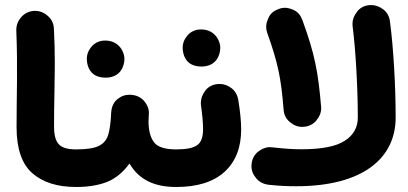

<svg xmlns="http://www.w3.org/2000/svg" viewBox="-20 -686 1611 758"><path d="M45.4 -184.1C45.4 -98.6 66.4 -38.1 107.9 -2C149.4 34.2 207 52.2 279.8 52.2H280.3C300.8 52.2 318.4 44.9 332.5 30.3C346.7 15.6 354 -2 354 -22C354 -42.5 346.7 -60.1 332.5 -74.7C318.4 -88.9 300.8 -96.2 280.3 -96.2H279.8C247.1 -96.2 224.6 -103 212.4 -116.2C199.7 -129.4 193.4 -152.3 193.4 -186C193.4 -230.5 193.8 -272.5 194.8 -312.5C196.3 -392.6 196.3 -438 196.3 -443.8C196.3 -483.4 195.3 -525.9 192.9 -571.3C192.4 -591.8 184.6 -608.9 169.4 -622.6C154.3 -636.2 137.2 -643.1 118.2 -643.1H115.7C95.7 -642.1 78.6 -634.3 64.9 -619.6C51.3 -604.5 44.4 -587.4 44.4 -568.4V-565.4C50.3 -414.6 45.4 -315.4 45.4 -184.1Z M205.6 -22C205.6 -2 212.9 15.6 227.5 30.3C242.7 44.9 260.3 52.2 280.3 52.2C326.7 52.2 367.2 45.9 401.4 32.7C435.5 19.5 465.3 -4.9 491.2 -40.5C530.3 26.4 593.3 52.2 675.8 52.2H676.3C696.8 52.2 714.4 44.9 728.5 30.3C742.7 15.6 750 -2 750 -22C750 -42.5 742.7 -60.1 728.5 -74.7C714.4 -88.9 696.8 -96.2 676.3 -96.2H675.8C631.3 -96.2 602.1 -105.5 587.9 -124.5C573.7 -143.6 566.4 -170.9 566.4 -206.5C566.4 -214.8 566.9 -223.6 567.4 -232.9C567.9 -235.4 567.9 -237.3 567.9 -239.3C567.9 -256.8 561.5 -272.9 548.8 -287.6C535.6 -302.2 519 -310.1 498.5 -311.5C496.1 -312 494.1 -312 491.7 -312C473.6 -312 457.5 -306.2 442.9 -293.9C428.2 -281.7 420.4 -264.2 418.9 -241.2C417.5 -205.1 413.6 -176.3 407.7 -155.3C401.4 -134.3 389.2 -119.1 370.1 -109.9C351.1 -100.6 321.3 -96.2 280.3 -96.2C260.3 -96.2 242.7 -88.9 227.5 -74.7C212.9 -60.1 205.6 -42.5 205.6 -22ZM322.8 -453.6C322.8 -442.9 324.7 -432.1 328.6 -421.4C336.9 -399.4 356 -379.4 396.5 -379.4C455.6 -379.4 471.2 -424.8 471.2 -453.6C471.2 -466.3 467.3 -479 459.5 -492.2C447.3 -511.2 426.3 -525.9 395.5 -525.9C374.5 -525.9 356.9 -518.6 343.3 -503.9C329.6 -488.8 322.8 -472.2 322.8 -453.6Z M602.1 -22C602.1 -2 609.4 15.6 624 30.3C638.7 44.9 656.2 52.2 676.3 52.2C759.3 52.2 822.8 32.2 866.7 -7.8C910.2 -47.9 932.1 -103.5 932.1 -174.8C932.1 -206.5 928.2 -245.1 920.9 -290.5C917.5 -310.5 908.7 -326.7 894 -337.9C879.4 -349.1 863.8 -354.5 847.7 -354.5C844.2 -354.5 840.8 -354.5 837.4 -354C817.4 -351.6 801.3 -342.8 790 -327.6C778.8 -312.5 772.9 -296.4 772.9 -279.8C772.9 -276.9 772.9 -273.9 773.4 -270.5C778.8 -231.9 781.7 -200.2 781.7 -175.8C781.7 -144.5 773.9 -123.5 758.3 -112.8C742.7 -101.6 715.3 -96.2 676.3 -96.2C656.2 -96.2 638.7 -88.9 624 -74.7C609.4 -60.1 602.1 -42.5 602.1 -22ZM701.2 -497.6C701.2 -486.8 703.1 -476.1 707 -465.3C715.3 -443.4 734.4 -423.3 774.9 -423.3C834 -423.3 849.6 -468.8 849.6 -497.6C849.6 -510.3 845.7 -522.9 837.9 -536.1C825.7 -555.2 804.7 -569.8 773.9 -569.8C752.9 -569.8 735.4 -562.5 721.7 -547.9C708 -532.7 701.2 -516.1 701.2 -497.6Z M973.1 -36.6C972.7 -34.2 972.7 -32.2 972.7 -30.3C972.7 -12.7 979 3.4 991.7 18.1C1003.9 32.7 1020.5 41 1041 43.5C1082.5 47.9 1113.8 49.3 1149.4 49.3C1414.1 49.3 1542 -62.5 1542 -221.7C1542 -339.4 1534.2 -491.2 1519.5 -601.1C1517.1 -621.1 1508.3 -637.2 1493.2 -648.9C1478 -660.2 1462.4 -666 1446.3 -666C1442.9 -666 1439.5 -666 1436 -665.5C1416 -663.1 1400.4 -654.3 1389.2 -639.2C1377.4 -624 1371.6 -608.4 1371.6 -592.3C1371.6 -588.9 1371.6 -585.4 1372.1 -582C1384.8 -484.4 1392.6 -332.5 1392.6 -221.7C1392.6 -183.1 1375.5 -152.3 1341.3 -130.4C1307.1 -107.9 1250 -96.7 1170.4 -96.7C1134.8 -96.7 1100.6 -99.1 1053.7 -104.5C1050.8 -105 1047.9 -105 1045.4 -105C1028.8 -105 1013.2 -98.6 998 -86.4C982.9 -73.7 974.6 -57.1 973.1 -36.6ZM1035.2 -555.7C1077.6 -436.5 1089.8 -377.9 1099.6 -252.9C1101.1 -232.9 1109.4 -216.3 1124.5 -204.1C1139.2 -191.4 1155.3 -185.1 1172.9 -185.1C1175.3 -185.1 1177.2 -185.1 1179.7 -185.5C1199.7 -187 1216.3 -195.3 1229 -210.4C1241.7 -225.6 1248 -241.7 1248 -259.3C1248 -261.7 1248 -263.7 1247.6 -266.1C1235.8 -403.3 1222.7 -472.2 1174.3 -605.5C1167.5 -624.5 1156.7 -637.7 1142.6 -645C1128.4 -651.9 1115.7 -655.3 1105.5 -655.3C1097.2 -655.3 1088.4 -653.8 1080.1 -650.4C1061 -643.6 1048.3 -632.8 1041.5 -618.7C1034.2 -604 1030.8 -591.3 1030.8 -580.6C1030.8 -572.3 1032.2 -564 1035.2 -555.7Z"/></svg>

Font: Mikhak ExtraBold
Style: Regular
Weight: 800
Designer: Amin Abedi
Version: Version 3.2